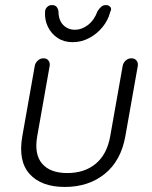

<svg xmlns="http://www.w3.org/2000/svg" viewBox="-20 -741 608 768"><path d="M505.9 -507.8Q518.6 -507.8 525.9 -499Q533.2 -490.2 531.2 -477.5L481.4 -196.3Q463.9 -97.7 398.9 -45.4Q334 6.8 239.3 6.8Q145.5 6.8 98.6 -44.9Q51.8 -96.7 69.3 -196.3L119.1 -477.5Q121.1 -489.3 130.9 -498.5Q140.6 -507.8 154.3 -507.8Q167 -507.8 173.8 -499Q180.7 -490.2 178.7 -477.5L128.9 -196.3Q116.2 -124 148.4 -86.4Q180.7 -48.8 249 -48.8Q318.4 -48.8 363.3 -86.4Q408.2 -124 420.9 -196.3L470.7 -477.5Q472.7 -489.3 482.4 -498.5Q492.2 -507.8 505.9 -507.8ZM270.5 -572.3Q236.3 -572.3 210.9 -588.9Q185.5 -605.5 171.9 -633.3Q158.2 -661.1 160.2 -693.4Q160.2 -704.1 168 -712.4Q175.8 -720.7 187.5 -720.7Q200.2 -720.7 206.1 -713.9Q211.9 -707 213.9 -696.3Q213.9 -661.1 232.4 -641.6Q251 -622.1 279.3 -622.1Q307.6 -622.1 332.5 -641.6Q357.4 -661.1 370.1 -696.3Q377 -707 384.8 -713.9Q392.6 -720.7 404.3 -720.7Q415 -720.7 421.4 -712.9Q427.7 -705.1 420.9 -693.4Q413.1 -661.1 390.6 -633.3Q368.2 -605.5 336.9 -588.9Q305.7 -572.3 270.5 -572.3Z"/></svg>

Font: Quicksand
Style: Italic
Weight: 400
Designer: Andrew Paglinawan
Foundry: Andrew Paglinawan
Version: Version 3.006